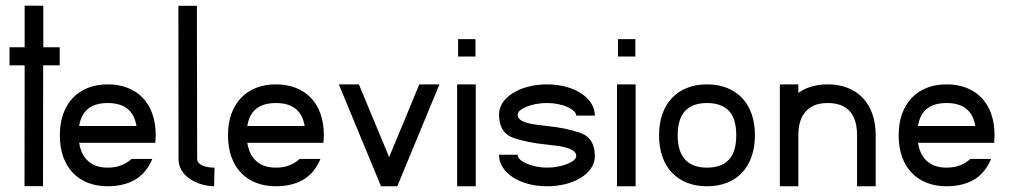

<svg xmlns="http://www.w3.org/2000/svg" viewBox="-20 -649 3518 669"><path d="M65.4 -0.5 65.9 -421.4H13.2V-484.4H65.9V-629.4L130.9 -628.9V-484.4H188V-421.4H130.4L129.9 -0.5Z M355.5 -355Q394 -355 425 -342.8Q456.1 -330.6 477.8 -307.6Q499.5 -284.7 511 -252Q522.5 -219.2 522.5 -177.7Q522.5 -169.9 522 -163.8Q521.5 -157.7 521 -151.4H255.9Q262.2 -109.9 287.4 -87.4Q312.5 -64.9 355.5 -64.9Q383.3 -64.9 404.3 -73.7Q425.3 -82.5 438 -95.2H510.7Q488.8 -44.4 449.5 -22.2Q410.2 0 355.5 0Q317.4 0 286.6 -12Q255.9 -23.9 233.9 -46.9Q211.9 -69.8 200.2 -102.8Q188.5 -135.7 188.5 -177.7Q188.5 -219.2 200.2 -252Q211.9 -284.7 233.6 -307.6Q255.4 -330.6 286.1 -342.8Q316.9 -355 355.5 -355ZM455.6 -210Q442.4 -290 355.5 -290Q268.1 -290 255.9 -210Z M666 -628.9 667 -95.7Q667 -86.9 672.6 -81.1Q678.2 -75.2 687 -71.5Q695.8 -67.9 706.5 -66.4Q717.3 -64.9 727.5 -64.9L726.1 0Q702.6 -0.5 680.4 -7.3Q658.2 -14.2 640.6 -26.4Q623 -38.6 612.5 -55.9Q602.1 -73.2 602.1 -95.2L601.6 -628.9Z M941.4 -355Q980 -355 1011 -342.8Q1042 -330.6 1063.7 -307.6Q1085.4 -284.7 1096.9 -252Q1108.4 -219.2 1108.4 -177.7Q1108.4 -169.9 1107.9 -163.8Q1107.4 -157.7 1106.9 -151.4H841.8Q848.1 -109.9 873.3 -87.4Q898.4 -64.9 941.4 -64.9Q969.2 -64.9 990.2 -73.7Q1011.2 -82.5 1023.9 -95.2H1096.7Q1074.7 -44.4 1035.4 -22.2Q996.1 0 941.4 0Q903.3 0 872.6 -12Q841.8 -23.9 819.8 -46.9Q797.9 -69.8 786.1 -102.8Q774.4 -135.7 774.4 -177.7Q774.4 -219.2 786.1 -252Q797.9 -284.7 819.6 -307.6Q841.3 -330.6 872.1 -342.8Q902.8 -355 941.4 -355ZM1041.5 -210Q1028.3 -290 941.4 -290Q854 -290 841.8 -210Z M1230.5 -355 1335.9 -101.6Q1362.3 -164.6 1388.7 -228.5Q1415 -292.5 1440.9 -355H1511.2L1364.3 0H1307.6L1160.6 -355Z M1637.7 -355V0H1572.8V-355ZM1576.2 -512.7H1636.7V-452.1H1576.2Z M1987.8 -246.1Q1987.8 -254.4 1979.2 -262.2Q1970.7 -270 1956.5 -276.4Q1942.4 -282.7 1924.1 -286.4Q1905.8 -290 1885.7 -290Q1865.7 -290 1847.4 -286.6Q1829.1 -283.2 1814.9 -277.3Q1800.8 -271.5 1792.2 -264.4Q1783.7 -257.3 1783.7 -250Q1783.7 -239.3 1791.7 -232.7Q1799.8 -226.1 1813 -221.9Q1826.2 -217.8 1843.3 -215.3Q1860.4 -212.9 1877.9 -210.9L1889.2 -209.5Q1949.2 -203.6 1999.5 -187Q2052.7 -169.4 2052.7 -105.5Q2052.7 -82.5 2039.8 -63.2Q2026.9 -43.9 2004.2 -29.8Q1981.4 -15.6 1951.2 -7.8Q1920.9 0 1885.7 0Q1850.6 0 1820.1 -8.3Q1789.6 -16.6 1767.1 -31.2Q1744.6 -45.9 1731.7 -65.9Q1718.8 -85.9 1718.8 -109.9H1783.7Q1783.7 -101.1 1792.2 -93Q1800.8 -85 1815.2 -78.9Q1829.6 -72.8 1847.9 -68.8Q1866.2 -64.9 1885.7 -64.9Q1904.8 -64.9 1923.1 -68.4Q1941.4 -71.8 1955.8 -77.4Q1970.2 -83 1979 -90.3Q1987.8 -97.7 1987.8 -105.5Q1987.8 -116.2 1978.3 -123Q1968.8 -129.9 1953.9 -134.3Q1939 -138.7 1920.2 -141.1Q1901.4 -143.6 1882.8 -145.5Q1852.1 -148.4 1824.2 -154.1Q1796.4 -159.7 1772 -167.5Q1718.8 -184.6 1718.8 -250Q1718.8 -272.5 1731.7 -291.5Q1744.6 -310.5 1767.1 -324.7Q1789.6 -338.9 1820.1 -346.9Q1850.6 -355 1885.7 -355Q1921.4 -355 1951.9 -346.7Q1982.4 -338.4 2004.9 -323.7Q2027.3 -309.1 2040 -289.1Q2052.7 -269 2052.7 -246.1Z M2194.8 -355V0H2129.9V-355ZM2133.3 -512.7H2193.8V-452.1H2133.3Z M2443.4 -355Q2481.9 -355 2512.9 -342.8Q2543.9 -330.6 2565.7 -307.6Q2587.4 -284.7 2598.9 -252Q2610.4 -219.2 2610.4 -177.7Q2610.4 -135.7 2598.6 -102.8Q2586.9 -69.8 2565.2 -46.9Q2543.5 -23.9 2512.7 -12Q2481.9 0 2443.4 0Q2405.3 0 2374.5 -12Q2343.8 -23.9 2321.8 -46.9Q2299.8 -69.8 2288.1 -102.8Q2276.4 -135.7 2276.4 -177.7Q2276.4 -219.2 2288.1 -252Q2299.8 -284.7 2321.5 -307.6Q2343.3 -330.6 2374 -342.8Q2404.8 -355 2443.4 -355ZM2520 -262.7Q2493.2 -290 2443.4 -290Q2341.3 -290 2341.3 -177.7Q2341.3 -121.1 2367.2 -93Q2393.1 -64.9 2443.4 -64.9Q2493.7 -64.9 2519.5 -92.5Q2545.4 -120.1 2545.4 -177.7Q2545.4 -235.4 2520 -262.7Z M2761.7 -355V-325.2Q2803.2 -355 2863.8 -355Q2902.8 -355 2933.8 -342.8Q2964.8 -330.6 2986.6 -307.4Q3008.3 -284.2 3019.8 -251.5Q3031.2 -218.8 3031.2 -177.7V0H2966.3V-177.7Q2966.3 -233.9 2940.4 -262Q2914.6 -290 2863.8 -290Q2833 -290 2813.2 -280Q2793.5 -270 2782 -253.9Q2770.5 -237.8 2766.1 -217.8Q2761.7 -197.8 2761.7 -177.7V0H2697.3V-355Z M3278.3 -355Q3316.9 -355 3347.9 -342.8Q3378.9 -330.6 3400.6 -307.6Q3422.4 -284.7 3433.8 -252Q3445.3 -219.2 3445.3 -177.7Q3445.3 -169.9 3444.8 -163.8Q3444.3 -157.7 3443.8 -151.4H3178.7Q3185.1 -109.9 3210.2 -87.4Q3235.4 -64.9 3278.3 -64.9Q3306.2 -64.9 3327.1 -73.7Q3348.1 -82.5 3360.8 -95.2H3433.6Q3411.6 -44.4 3372.3 -22.2Q3333 0 3278.3 0Q3240.2 0 3209.5 -12Q3178.7 -23.9 3156.7 -46.9Q3134.8 -69.8 3123 -102.8Q3111.3 -135.7 3111.3 -177.7Q3111.3 -219.2 3123 -252Q3134.8 -284.7 3156.5 -307.6Q3178.2 -330.6 3209 -342.8Q3239.7 -355 3278.3 -355ZM3378.4 -210Q3365.2 -290 3278.3 -290Q3190.9 -290 3178.7 -210Z"/></svg>

Font: Fibel Vienna LRS
Style: Regular
Weight: 400
Designer: Peter Wiegel
Foundry: Peter Wioegel
Version: Version 000.000